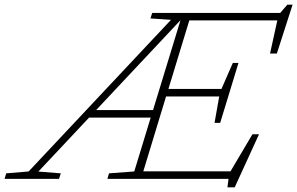

<svg xmlns="http://www.w3.org/2000/svg" viewBox="-94 -762 1267 818"><path d="M69.5 -31 165 -23.5 157.5 0H-74.5L-67.5 -23.5L28 -31.5L634.5 -677.5L547 -683.5L554.5 -707H1100L1130 -742H1152.5L1085.5 -534H1056.5L1087.5 -675H712.5L623.5 -383H849.5L898 -494H922L883 -366L844 -238.5H820L840 -351H613.5L516.5 -32H888L981.5 -190H1009.5L906 36H875L879.5 0H363.5L370.5 -23.5L478 -31.5L548 -261H285.5ZM315.5 -293H558L675 -676Z"/></svg>

Font: Newsreader 6pt ExtraLight
Style: Italic
Weight: 275
Italic angle: -17°
Designer: Hugues Gentile
Foundry: Production Type
Version: Version 1.003; ttfautohint (v1.8.3)